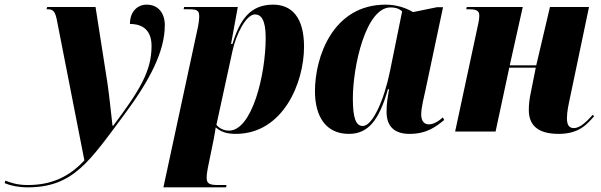

<svg xmlns="http://www.w3.org/2000/svg" viewBox="-175 -566 2586 826"><path d="M-56 240C140 240 210 128 359 -72C469 -220 534 -344 534 -458C534 -508 507 -546 456 -546C417 -546 384 -517 384 -463C422 -463 477 -450 477 -368C477 -260 426 -177 312 -25H309C305 -58 295 -158 287 -210L236 -536H28L25 -526H33C55 -526 64 -513 71 -473L188 124C123 194 48 230 -56 230C-101 230 -129 220 -152 211L-155 222C-129 233 -94 240 -56 240Z M677 -452 528 240H798L799 230H764C726 230 714 224 714 198C714 188 715 179 719 157L744 35C748 13 751 -3 753 -18C774 0 798 10 839 10C1043 10 1133 -210 1133 -365C1133 -494 1078 -546 1000 -546C902 -546 857 -482 825 -377H819L848 -536H617L615 -526H642C680 -526 682 -515 682 -492C682 -483 680 -468 677 -452ZM810 -4C788 -4 768 -14 756 -29L825 -346C841 -420 884 -504 922 -504C948 -504 968 -481 968 -404C968 -243 909 -4 810 -4Z M1326 10C1410 10 1456 -50 1494 -182H1499C1493 -148 1488 -122 1488 -85C1488 -20 1524 10 1587 10C1664 10 1704 -24 1736 -50L1730 -61C1714 -46 1691 -31 1670 -31C1650 -31 1637 -45 1637 -74C1637 -103 1651 -158 1656 -181L1731 -535H1705L1602 -514C1575 -530 1534 -546 1484 -546C1257 -546 1180 -321 1180 -174C1180 -63 1228 10 1326 10ZM1386 -24C1357 -24 1343 -55 1343 -142C1343 -282 1399 -534 1505 -534C1523 -534 1540 -531 1555 -517L1503 -261C1477 -133 1427 -24 1386 -24Z M2228 10C2319 10 2352 -34 2381 -66L2375 -72C2353 -48 2323 -15 2294 -15C2272 -15 2264 -30 2264 -58C2264 -86 2271 -116 2279 -154L2359 -536H2191L2132 -285H2018L2074 -536H1833L1831 -526H1845C1883 -526 1887 -514 1887 -497C1887 -481 1882 -462 1875 -429L1783 0H1957L2016 -275H2130L2108 -165C2103 -141 2100 -118 2100 -93C2100 -36 2129 10 2228 10Z"/></svg>

Font: Noto Serif Display Condensed Black
Style: Italic
Weight: 900
Width: 3
Italic angle: -12°
Designer: Monotype Design Team
Foundry: Monotype Imaging Inc.
Version: Version 2.009